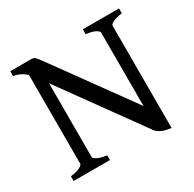

<svg xmlns="http://www.w3.org/2000/svg" viewBox="-132 -705 865 857"><g transform="rotate(-30 301.0 -276.5)"><path d="M581.5 -541Q549.3 -536.6 533.7 -528.3Q518.1 -520 518.1 -513.2V-14.2L458.5 -31.7V-513.2Q458.5 -518.6 444.6 -527.3Q430.7 -536.1 395 -541V-565.9H581.5ZM518.1 13.2Q487.3 10.3 469 1.2Q450.7 -7.8 442.9 -18.6L106.4 -484.9Q88.4 -510.3 66.4 -523.9Q44.4 -537.6 21 -541V-565.9H128.4Q141.1 -565.9 147.9 -559.8Q154.8 -553.7 171.4 -530.8L461.9 -129.4Q468.3 -120.6 481.7 -103.5Q495.1 -86.4 506.6 -72.3Q518.1 -58.1 518.1 -58.1ZM21 0V-24.4Q54.2 -28.3 69.6 -37.1Q85 -45.9 85 -51.8V-531.7L144 -548.3V-51.8Q144 -46.4 158.7 -37.8Q173.3 -29.3 208 -24.4V0Z"/></g></svg>

Font: Dai Banna SIL
Style: Regular
Weight: 400
Designer: Victor Gaultney
Foundry: SIL International
Version: Version 4.000